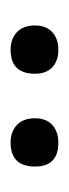

<svg xmlns="http://www.w3.org/2000/svg" viewBox="96 -699 130 362"><g transform="rotate(90 161.0 -518.0)"><path d="M74 -473Q53 -473 40.5 -485Q28 -497 28 -519Q28 -540 40.5 -551.5Q53 -563 74 -563Q95 -563 107 -551.5Q119 -540 119 -519Q119 -473 74 -473ZM249 -473Q228 -473 215.5 -485Q203 -497 203 -519Q203 -540 215.5 -551.5Q228 -563 249 -563Q294 -563 294 -519Q294 -473 249 -473Z"/></g></svg>

Font: Cormorant Garamond Light Medium
Style: Regular
Weight: 500
Version: Version 4.001